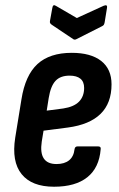

<svg xmlns="http://www.w3.org/2000/svg" viewBox="-20 -700 453 728"><path d="M184.9 8Q100.4 8 61.9 -39.8Q23.5 -87.5 37.7 -177.9L61.3 -323.2Q75.7 -414.6 122.1 -457.2Q168.6 -499.7 252.1 -499.7Q324.2 -499.7 363.6 -469Q402.9 -438.2 402.9 -380.2Q402.9 -308.9 361.3 -268.2Q319.7 -227.5 237.8 -216.5L145.1 -204.5L138.3 -163.2Q131.9 -120.1 146.1 -99Q160.2 -78 194.3 -78Q224.3 -78 241.9 -92.1Q259.4 -106.2 262.6 -133.9Q264 -144.9 274 -144.9H352.1Q363.7 -144.9 361.7 -133.9Q356.1 -63.8 311 -27.9Q266 8 184.9 8ZM157.1 -280.5 219.7 -288.7Q260.2 -294.8 279.6 -314.6Q299 -334.4 299 -366.5Q299 -390.1 284.9 -401.6Q270.8 -413.2 243.9 -413.2Q208.8 -413.2 190.5 -393.4Q172.1 -373.7 164.7 -328.4ZM373.2 -678.2Q388.2 -684 385.8 -670.6L376.8 -615.4Q375.8 -610.2 374.1 -606.8Q372.4 -603.4 367.6 -601L271.1 -552.2Q262.9 -547.2 256.7 -552.2L178 -605Q172.8 -608.2 170.6 -611.6Q168.4 -615 169.4 -620.2L178.4 -670Q180.7 -685.4 192.3 -677.6L271.3 -631.6Z"/></svg>

Font: Sofia Sans Condensed
Style: Italic
Weight: 400
Italic angle: -9°
Designer: Botio Nikoltchev, Ani Petrova
Foundry: lettersoup
Version: Version 4.101